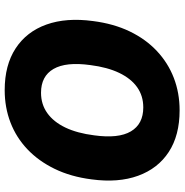

<svg xmlns="http://www.w3.org/2000/svg" viewBox="-4 -752 767 798"><g transform="rotate(90 379.0 -352.5)"><path d="M354 11Q250 11 180.5 -34.5Q111 -80 81.5 -162.5Q52 -245 67 -356Q78 -442 110 -508.5Q142 -575 191.5 -621.5Q241 -668 303.5 -692Q366 -716 438 -716Q542 -716 611 -671Q680 -626 710 -543.5Q740 -461 725 -350Q714 -264 681.5 -197Q649 -130 600 -83.5Q551 -37 488.5 -13Q426 11 354 11ZM365 -140Q413 -140 449.5 -166Q486 -192 509.5 -241Q533 -290 542 -361Q556 -462 525.5 -513.5Q495 -565 426 -565Q378 -565 342 -539.5Q306 -514 282.5 -465Q259 -416 250 -345Q236 -244 266 -192Q296 -140 365 -140Z"/></g></svg>

Font: Nunito Sans 10pt SemiCondensed Black
Style: Italic
Weight: 900
Width: 4
Italic angle: -9°
Designer: Vernon Adams
Foundry: Vernon Adams
Version: Version 3.101;gftools[0.9.27]